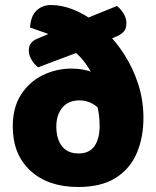

<svg xmlns="http://www.w3.org/2000/svg" viewBox="-20 -731 625 767"><path d="M381 -557 323 -534 132 -462Q118 -473 106.5 -491.5Q95 -510 95 -530Q95 -562 128 -576L192 -603L301 -648L447 -707Q461 -697 473 -678Q485 -659 485 -639Q485 -617 475 -605.5Q465 -594 449 -587ZM408 -407 389 -279Q374 -303 350 -316.5Q326 -330 298 -330Q253 -330 229 -301Q205 -272 205 -226Q205 -176 227.5 -147Q250 -118 294 -118Q337 -118 357.5 -147.5Q378 -177 378 -228Q378 -257 374 -281Q370 -305 363 -330Q360 -344 362 -358Q364 -372 365.5 -385.5Q367 -399 361 -411Q342 -449 321 -478.5Q300 -508 263 -537Q255 -544 239.5 -555.5Q224 -567 215 -573Q190 -589 161.5 -599.5Q133 -610 100 -621Q103 -668 126.5 -689.5Q150 -711 183 -711Q227 -711 273.5 -692.5Q320 -674 363 -640Q371 -633 379.5 -626Q388 -619 396 -611Q441 -569 476.5 -513.5Q512 -458 532.5 -394Q553 -330 553 -260Q553 -181 526 -118.5Q499 -56 441.5 -20Q384 16 293 16Q172 16 101.5 -49Q31 -114 31 -226Q31 -303 65 -354.5Q99 -406 152.5 -431.5Q206 -457 265 -457Q314 -457 350 -442Q386 -427 408 -407Z"/></svg>

Font: Baloo Tamma 2 ExtraBold
Style: Regular
Weight: 800
Designer: Divya Kowshik, Shuchita Grover and Ek Type
Foundry: Ek Type
Version: Version 1.700